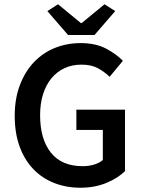

<svg xmlns="http://www.w3.org/2000/svg" viewBox="-20 -868 668 900"><path d="M357 12Q291 12 234.5 -10Q178 -32 136.5 -75Q95 -118 72 -181Q49 -244 49 -325Q49 -405 73 -468.5Q97 -532 138.5 -576Q180 -620 236.5 -643Q293 -666 358 -666Q428 -666 476.5 -640.5Q525 -615 556 -583L494 -508Q469 -532 438.5 -548.5Q408 -565 362 -565Q318 -565 282.5 -548.5Q247 -532 221.5 -501.5Q196 -471 182 -427Q168 -383 168 -328Q168 -216 218.5 -152.5Q269 -89 368 -89Q396 -89 421 -96.5Q446 -104 462 -118V-259H338V-354H566V-66Q533 -33 478.5 -10.5Q424 12 357 12ZM299 -704 202 -816 252 -848 359 -760H363L470 -848L520 -816L423 -704Z"/></svg>

Font: Giro Semibold
Style: Regular
Weight: 600
Designer: Paul D. Hunt
Foundry: Adobe Systems Incorporated
Version: Version 1.000;PS 1.0;hotconv 1.0.88;makeotf.lib2.5.647800